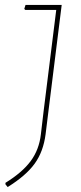

<svg xmlns="http://www.w3.org/2000/svg" viewBox="-20 -657 328 775"><path d="M176 -212 164 -115Q155 -45 120 3.5Q85 52 11 98L2 87V81Q70 39 104 -7Q138 -53 145 -115L156 -208L207 -617H82L78 -621L83 -637H229Z"/></svg>

Font: Luna Sans Thin
Style: Italic
Weight: 250
Italic angle: -7°
Designer: Juan Pablo del Peral
Foundry: Huerta Tipografica
Version: Version 2.001; ttfautohint (v1.5)